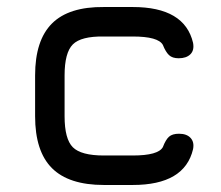

<svg xmlns="http://www.w3.org/2000/svg" viewBox="-20 -527 631 547"><path d="M276 0Q176 0 128 -48Q80 -96 80 -196V-312Q80 -412 128 -460Q176 -508 276 -507H358Q506 -507 530 -405Q534 -384 522.5 -372.5Q511 -361 489 -361Q471 -361 461.5 -370Q452 -379 444 -399Q431 -423 358 -423H276Q211 -424 187.5 -400.5Q164 -377 164 -312V-196Q164 -131 187.5 -107.5Q211 -84 276 -84H358Q431 -84 444 -108Q452 -129 461.5 -137.5Q471 -146 490 -146Q512 -146 523 -134Q534 -122 530 -102Q506 0 358 0Z"/></svg>

Font: Jura
Style: Bold
Weight: 700
Designer: Daniel Johnson, Alexei Vanyashin
Foundry: Daniel Johnson
Version: Version 5.103